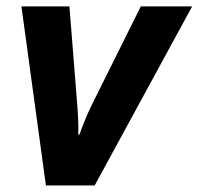

<svg xmlns="http://www.w3.org/2000/svg" viewBox="-20 -566 606 586"><path d="M45.4 -546.4H191.9L216.8 -232.9Q219.2 -195.3 219.2 -175.3Q219.2 -161.1 218.8 -155.3H222.7Q227.1 -169.4 237.8 -195.8Q248.5 -222.2 259.8 -245.1L409.7 -546.4H566.4L269 0H120.1Z"/></svg>

Font: Viking Open Sans
Style: Bold Italic
Weight: 700
Italic angle: -12°
Foundry: Ascender Corporation
Version: Version 2.000